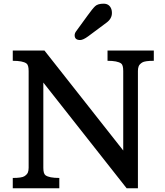

<svg xmlns="http://www.w3.org/2000/svg" viewBox="-20 -1001 880 1021"><path d="M47.9 0ZM47.9 -54.7Q95.7 -54.7 109.9 -64Q124 -73.2 128.2 -83.7Q132.3 -94.2 132.3 -108.9V-623.5Q132.3 -655.3 120.6 -663.6Q101.1 -677.7 47.9 -677.7V-732.4H216.3L635.3 -200.7V-623.5Q635.3 -655.8 624 -663.6Q604.5 -677.7 551.8 -677.7V-732.4H797.9V-677.7Q750 -677.7 735.8 -668.5Q721.7 -659.2 717.5 -648.7Q713.4 -638.2 713.4 -623.5V0H653.3L210.4 -562V-108.9Q210.4 -77.1 222.2 -68.8Q241.7 -54.7 295.4 -54.7V0H47.9ZM449.2 -808.1Q421.9 -788.1 406.2 -788.1Q377 -788.1 377 -813.5Q377 -824.7 385.7 -835.9L445.8 -918.5Q471.7 -954.6 485.8 -968Q500 -981.4 531 -981.4Q562 -981.4 572.3 -952.1Q575.2 -943.4 575.2 -932.1Q575.2 -901.9 546.9 -880.9Z"/></svg>

Font: Arbutus Slab
Style: Regular
Weight: 400
Version: Version 1.002; ttfautohint (v0.92) -l 10 -r 16 -G 200 -x 7 -